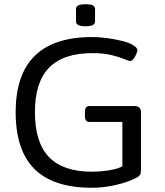

<svg xmlns="http://www.w3.org/2000/svg" viewBox="-20 -881 779 907"><path d="M414 6Q232 6 143 -82.5Q54 -171 54 -351Q54 -706 415 -706Q448 -706 485.5 -701Q523 -696 555.5 -688Q588 -680 605 -670Q629 -656 629 -644Q629 -637 623.5 -624.5Q618 -612 610.5 -602.5Q603 -593 595 -593Q587 -593 565 -602.5Q543 -612 506 -621Q469 -630 416 -630Q279 -630 212 -561.5Q145 -493 145 -351Q145 -208 211.5 -139Q278 -70 413 -70Q456 -70 495.5 -76.5Q535 -83 558 -95V-305H401Q381 -305 381 -335V-350Q381 -380 401 -380H615Q646 -380 646 -350V-78Q646 -62 641.5 -55Q637 -48 626 -42Q586 -21 528.5 -7.5Q471 6 414 6ZM384 -757Q359 -757 349 -763Q339 -769 339 -779V-839Q339 -849 349 -855Q359 -861 384 -861Q409 -861 419 -855.5Q429 -850 429 -839V-779Q429 -769 419 -763Q409 -757 384 -757Z"/></svg>

Font: Asap Semi Expanded
Style: Regular
Weight: 400
Width: 6
Designer: Pablo Cosgaya
Foundry: Omnibus-Type
Version: Version 3.001; ttfautohint (v1.8.4.7-5d5b)